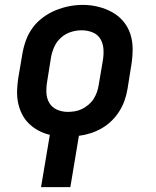

<svg xmlns="http://www.w3.org/2000/svg" viewBox="-20 -551 640 786"><path d="M148 215 184 1Q159 -5 137.5 -16.5Q116 -28 98.5 -45Q81 -62 70 -84Q59 -106 54 -130.5Q49 -155 50 -181Q51 -207 55 -233L72 -333Q77 -361 87 -388Q97 -415 114.5 -438.5Q132 -462 156.5 -480Q181 -498 208 -509Q235 -520 263 -525.5Q291 -531 319 -531Q351 -531 381.5 -523.5Q412 -516 438.5 -501.5Q465 -487 484.5 -464Q504 -441 513.5 -412Q523 -383 523 -351Q523 -319 518 -287L502 -187Q498 -163 490 -140Q482 -117 468.5 -95.5Q455 -74 436.5 -56Q418 -38 396 -25.5Q374 -13 350.5 -5.5Q327 2 303 5L268 215ZM257 -93Q272 -93 287 -95.5Q302 -98 316 -105Q330 -112 342.5 -122.5Q355 -133 363.5 -146.5Q372 -160 377 -174.5Q382 -189 384 -203L401 -303Q405 -327 403.5 -350Q402 -373 391 -391.5Q380 -410 359 -418.5Q338 -427 314 -427Q292 -427 270 -420Q248 -413 230 -397Q212 -381 202.5 -360Q193 -339 189 -317L173 -217Q169 -194 170 -171Q171 -148 182 -129.5Q193 -111 213.5 -102Q234 -93 257 -93Z"/></svg>

Font: Zed Sans Extended
Style: Bold Italic
Weight: 700
Width: 7
Italic angle: -9°
Designer: Belleve Invis
Foundry: Belleve Invis
Version: Version 1.0.0; ttfautohint (v1.8.4)